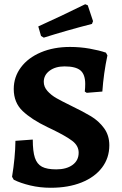

<svg xmlns="http://www.w3.org/2000/svg" viewBox="-20 -876 579 908"><path d="M45 -26 37 -40Q52 -131 53 -210L135 -216Q135 -160 145 -130Q155 -100 178.5 -87.5Q202 -75 246 -75Q294 -75 323 -96Q352 -117 352 -154Q352 -187 321.5 -210Q291 -233 227 -264Q223 -266 204 -275Q129 -311 87 -351Q45 -391 45 -455Q45 -512 79 -557.5Q113 -603 173.5 -628.5Q234 -654 311 -654Q359 -654 404 -646Q449 -638 481 -627L488 -614Q470 -529 464 -443L390 -437L381 -443Q383 -461 383 -479Q383 -524 360.5 -543Q338 -562 285 -562Q242 -562 214.5 -541.5Q187 -521 187 -489Q187 -465 204.5 -445.5Q222 -426 246.5 -412Q271 -398 318 -375Q374 -348 410.5 -326Q447 -304 472 -270Q497 -236 497 -189Q497 -129 462.5 -83.5Q428 -38 365.5 -13Q303 12 220 12Q169 12 123 1Q77 -10 45 -26ZM174 -706 161 -751Q263 -797 383 -856L395 -851L420 -776L415 -763Q295 -732 187 -698Z"/></svg>

Font: Alegreya
Style: Bold
Weight: 700
Designer: Juan Pablo del Peral
Foundry: Huerta Tipografica
Version: Version 2.008; ttfautohint (v1.8)